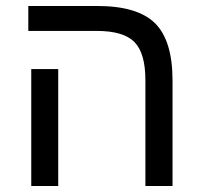

<svg xmlns="http://www.w3.org/2000/svg" viewBox="-20 -619 674 639"><path d="M173.8 0H84V-389.2H173.8ZM554.2 0H463.9V-352.1Q463.9 -441.9 427.5 -479Q391.1 -516.1 301.8 -516.1H74.2V-599.1H303.2Q438 -599.1 496.1 -541.5Q554.2 -483.9 554.2 -351.1Z"/></svg>

Font: Liberation Sans
Style: Regular
Weight: 400
Designer: Steve Matteson
Foundry: Ascender Corporation
Version: Version 2.00.1